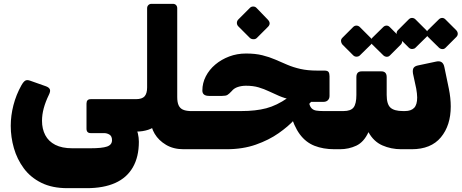

<svg xmlns="http://www.w3.org/2000/svg" viewBox="-20 -770 2409 1001"><path d="M331 211Q252 211 195.5 183Q139 155 104 107.5Q69 60 52.5 2.5Q36 -55 36 -114Q36 -167 50 -221.5Q64 -276 92 -326Q103 -345 112.5 -350Q122 -355 138 -349L220 -320Q236 -314 240 -304Q244 -294 235 -276Q217 -239 208 -205.5Q199 -172 199 -140Q199 -98 216 -65.5Q233 -33 268 -15Q303 3 357 3H451Q512 3 538 -6Q564 -15 564 -39Q564 -60 551 -68Q538 -76 523 -76H453Q431 -76 431 -99V-230Q431 -253 453 -253H688Q721 -253 734 -268Q747 -283 747 -314V-727Q747 -737 753.5 -743.5Q760 -750 770 -750H881Q892 -750 898 -743.5Q904 -737 904 -727V-264Q904 -237 911 -221.5Q918 -206 932.5 -199Q947 -192 971 -191H1006Q1021 -191 1021 -176V-22Q1021 8 991 8H937Q884 8 845.5 -15Q807 -38 786.5 -72.5Q766 -107 766 -143L804 -125Q782 -103 753 -93.5Q724 -84 691 -84H662L680 -109Q694 -95 699 -73.5Q704 -52 704 -31Q704 48 672.5 102.5Q641 157 580.5 184Q520 211 432 211Z M991 8Q976 8 976 -7V-161Q976 -191 1006 -191H1238Q1313 -191 1368 -205.5Q1423 -220 1479 -259L1571 -322L1630 -269L1514 -145Q1483 -111 1432.5 -75.5Q1382 -40 1314 -16Q1246 8 1161 8ZM1724 8Q1665 8 1619.5 -10Q1574 -28 1543 -70Q1512 -112 1492 -184L1588 -279Q1588 -249 1592 -231.5Q1596 -214 1605 -205Q1614 -196 1628.5 -193.5Q1643 -191 1665 -191H1767Q1774 -191 1778 -186.5Q1782 -182 1782 -175V-21Q1782 -7 1774 0.5Q1766 8 1752 8ZM1586 -239 1584 -242Q1534 -242 1498.5 -250Q1463 -258 1435 -270Q1407 -282 1382 -294Q1357 -306 1328.5 -314.5Q1300 -323 1262 -323Q1240 -323 1220 -316.5Q1200 -310 1188 -295Q1174 -280 1165.5 -275Q1157 -270 1138 -270H1070Q1035 -270 1035 -298Q1035 -337 1053 -372Q1071 -407 1102.5 -433.5Q1134 -460 1175 -475.5Q1216 -491 1263 -491Q1311 -491 1347.5 -482Q1384 -473 1415 -459.5Q1446 -446 1477.5 -432.5Q1509 -419 1546.5 -410.5Q1584 -402 1634 -402H1671Q1688 -402 1693 -394.5Q1698 -387 1698 -372V-270Q1698 -256 1689.5 -247.5Q1681 -239 1667 -239ZM1319 -572Q1312 -565 1300.5 -565.5Q1289 -566 1282 -573L1223 -632Q1215 -640 1215 -650.5Q1215 -661 1223 -669L1282 -728Q1289 -736 1300 -736Q1311 -736 1318 -728L1375 -669Q1395 -649 1378 -631Z M1752 8Q1737 8 1737 -7V-161Q1737 -191 1767 -191H1771Q1809 -191 1823.5 -210Q1838 -229 1838 -275V-368Q1838 -398 1866 -398H1968Q1996 -398 1996 -368V-275Q1996 -227 2015.5 -209Q2035 -191 2081 -191H2087Q2102 -191 2102 -176V-22Q2102 8 2072 8Q2019 8 1973.5 -12Q1928 -32 1901 -81Q1877 -29 1837.5 -10.5Q1798 8 1752 8ZM1856 -481Q1850 -475 1839.5 -474.5Q1829 -474 1821 -482L1765 -538Q1759 -545 1758 -555Q1757 -565 1765 -573L1821 -629Q1829 -637 1839 -636.5Q1849 -636 1856 -629L1912 -573Q1920 -565 1920.5 -554.5Q1921 -544 1913 -537ZM2013 -481Q2005 -473 1995 -474Q1985 -475 1978 -482L1921 -538Q1914 -545 1914 -555.5Q1914 -566 1921 -573L1978 -629Q1985 -636 1994.5 -636.5Q2004 -637 2012 -629L2068 -573Q2076 -565 2076.5 -555Q2077 -545 2069 -537Z M2073 8Q2065 8 2061 3.5Q2057 -1 2057 -8V-163Q2057 -177 2065 -184Q2073 -191 2087 -191H2091Q2123 -191 2139 -207.5Q2155 -224 2155 -262Q2155 -272 2153.5 -284Q2152 -296 2150 -308L2133 -387Q2130 -408 2137 -417Q2144 -426 2160 -429L2254 -449Q2290 -457 2297 -419L2320 -308Q2325 -284 2327.5 -260Q2330 -236 2330 -215Q2330 -116 2278.5 -54Q2227 8 2126 8ZM2146 -521Q2140 -515 2129.5 -514.5Q2119 -514 2111 -522L2055 -578Q2049 -585 2048 -595Q2047 -605 2055 -613L2111 -669Q2119 -677 2129 -676.5Q2139 -676 2146 -669L2202 -613Q2210 -605 2210.5 -594.5Q2211 -584 2203 -577ZM2303 -521Q2295 -513 2285 -514Q2275 -515 2268 -522L2211 -578Q2204 -585 2204 -595.5Q2204 -606 2211 -613L2268 -669Q2275 -676 2284.5 -676.5Q2294 -677 2302 -669L2358 -613Q2366 -605 2366.5 -595Q2367 -585 2359 -577Z"/></svg>

Font: Rubik ExtraBold
Style: Regular
Weight: 800
Designer: Hubert and Fischer
Foundry: Hubert and Fischer
Version: Version 2.300;gftools[0.9.30]